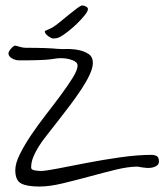

<svg xmlns="http://www.w3.org/2000/svg" viewBox="-20 -671 603 703"><path d="M562 -79Q562 -68 550 -62Q538 -56 523 -56Q520 -56 514 -56.5Q508 -57 501 -58Q494 -59 489 -60Q484 -61 484 -61Q450 -61 403 -49.5Q356 -38 306.5 -24.5Q257 -11 209 0.5Q161 12 124 12Q78 12 57 0.5Q36 -11 36 -48Q36 -73 53 -107Q70 -141 95 -178Q120 -215 150 -253.5Q180 -292 205 -326Q230 -360 247 -387.5Q264 -415 264 -431Q264 -444 244.5 -451Q225 -458 203 -458Q191 -458 183.5 -456.5Q176 -455 162.5 -453.5Q149 -452 124 -451Q99 -450 51 -450Q36 -450 23.5 -457.5Q11 -465 11 -475Q11 -482 20 -492.5Q29 -503 35 -504Q38 -504 51 -500Q64 -496 73 -496Q116 -496 144 -495Q172 -494 193 -492Q203 -491 224 -491.5Q245 -492 266.5 -488Q288 -484 304 -473.5Q320 -463 320 -441Q320 -423 308.5 -398Q297 -373 278.5 -345Q260 -317 237.5 -287Q215 -257 193 -229Q170 -199 151.5 -176Q133 -153 120.5 -132.5Q108 -112 101 -94Q94 -76 94 -57Q94 -53 98 -50.5Q102 -48 108 -47Q114 -46 120 -45.5Q126 -45 130 -45Q146 -45 192 -54Q238 -63 297.5 -74.5Q357 -86 420.5 -95Q484 -104 535 -104Q546 -104 554 -99.5Q562 -95 562 -79ZM302 -638Q302 -630 290 -615Q278 -600 261.5 -584Q245 -568 227.5 -554.5Q210 -541 200 -536Q192 -532 186 -531Q180 -530 176 -530Q168 -530 156 -539Q144 -548 144 -556Q144 -558 153 -561.5Q162 -565 173 -571Q183 -577 199.5 -590.5Q216 -604 232.5 -617.5Q249 -631 262.5 -641Q276 -651 281 -651Q288 -651 295 -647Q302 -643 302 -638Z"/></svg>

Font: Reenie Beanie
Style: Regular
Weight: 500
Designer: James Grieshaber
Foundry: James Grieshaber
Version: Version 1.000